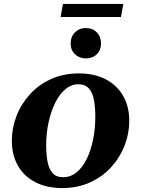

<svg xmlns="http://www.w3.org/2000/svg" viewBox="-20 -943 715 973"><path d="M295 10Q217 10 159.5 -19.5Q102 -49 71 -103Q40 -157 40 -230Q40 -294 63.5 -355Q87 -416 131.5 -465Q176 -514 239 -542.5Q302 -571 380 -571Q458 -571 515 -541.5Q572 -512 603.5 -458Q635 -404 635 -331Q635 -266 611.5 -205.5Q588 -145 543.5 -96Q499 -47 436 -18.5Q373 10 295 10ZM300 -45Q338 -45 368.5 -70Q399 -95 420 -138.5Q441 -182 452 -237Q463 -292 463 -352Q463 -397 456.5 -434.5Q450 -472 431 -494Q412 -516 377 -516Q341 -516 311 -490.5Q281 -465 259.5 -421.5Q238 -378 226 -322.5Q214 -267 214 -208Q214 -163 220.5 -126Q227 -89 245.5 -67Q264 -45 300 -45ZM415 -647Q382 -647 360 -668Q338 -689 338 -723Q338 -757 360 -779Q382 -801 415 -801Q449 -801 470.5 -779Q492 -757 492 -723Q492 -689 470.5 -668Q449 -647 415 -647ZM287 -857 299 -923H605L593 -857Z"/></svg>

Font: Spectral SC ExtraBold
Style: Italic
Weight: 800
Italic angle: -10°
Designer: Jean-Baptiste Levee
Foundry: Production Type
Version: Version 2.001